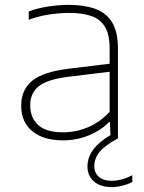

<svg xmlns="http://www.w3.org/2000/svg" viewBox="-20 -568 593 788"><path d="M239 8Q157.5 8 112.2 -29.8Q67 -67.5 67 -134Q67 -200 112.5 -236.8Q158 -273.5 262 -286L430 -306.5V-368Q430 -427 410.2 -458.8Q390.5 -490.5 353.2 -502.8Q316 -515 263 -515Q228 -515 185.2 -509Q142.5 -503 98 -487V-521Q133.5 -534.5 177.2 -541.2Q221 -548 262 -548Q325.5 -548 370.8 -531.8Q416 -515.5 440 -476.5Q464 -437.5 464 -369V0Q412.5 27.5 389.8 54.2Q367 81 367 114Q367 141.5 386 157.8Q405 174 437 174Q480 174 523 151V179Q504.5 188.5 481.5 194.2Q458.5 200 439 200Q392.5 200 365.8 177Q339 154 339 115Q339 41.5 433.5 -13.5L431 -67H427Q396.5 -34 346 -13Q295.5 8 239 8ZM104 -136Q104 -84.5 136.8 -54.8Q169.5 -25 239 -25Q292.5 -25 341.8 -46Q391 -67 430 -109V-273.5L261 -253Q175.5 -242.5 139.8 -214.5Q104 -186.5 104 -136Z"/></svg>

Font: Encode Sans Expanded Expanded Thin
Style: Regular
Weight: 100
Width: 7
Designer: Multiple Designers
Foundry: Impallari Type
Version: Version 3.000; ttfautohint (v1.8.3) -l 8 -r 50 -G 200 -x 14 